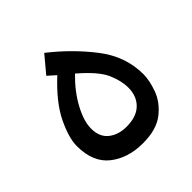

<svg xmlns="http://www.w3.org/2000/svg" viewBox="-135 -573 676 676"><g transform="rotate(-45 202.5 -235.5)"><path d="M375 -171Q375 -260 317 -335Q259 -410 181 -471L129 -409L158 -383Q87 -317 58.5 -257.5Q30 -198 30 -158Q30 -77 79 -38.5Q128 0 202 0Q270 0 308 -30Q346 -60 360.5 -100Q375 -140 375 -171ZM109 -166Q109 -202 134.5 -250Q160 -298 206 -343Q269 -289 286.5 -249.5Q304 -210 304 -175Q304 -133 278 -107.5Q252 -82 202 -82Q162 -82 135.5 -103Q109 -124 109 -166Z"/></g></svg>

Font: Noto Sans Arabic
Style: Regular
Weight: 400
Designer: Nadine Chahine - Monotype Design Team
Foundry: Monotype Imaging Inc.
Version: Version 1.902